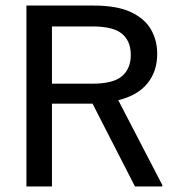

<svg xmlns="http://www.w3.org/2000/svg" viewBox="-20 -670 623 690"><path d="M75 0V-650H317.5Q400 -650 450 -626.7Q500 -603.3 522.5 -564.2Q545 -525 545 -476.7Q545 -413.3 509.6 -370Q474.2 -326.7 405 -310L563.3 -5V0H465L312.5 -297.5H166.7V0ZM166.7 -369.2H311.7Q386.7 -369.2 418.3 -396.2Q450 -423.3 450 -472.5Q450 -522.5 418.3 -548.8Q386.7 -575 311.7 -575H166.7Z"/></svg>

Font: Familjen Grotesk GF
Style: Regular
Weight: 400
Designer: Anders Wikstroem, Jonas Baeckman, Matilda Gysing, Kristian Moeller
Foundry: Familjen STHLM AB
Version: Version 2.000; Beta; Release 4; Build 6